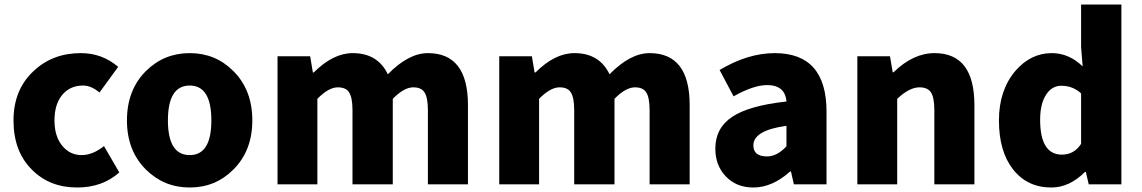

<svg xmlns="http://www.w3.org/2000/svg" viewBox="-20 -819 5073 853"><path d="M122 -65Q40 -146 40 -284Q40 -421 130 -504Q214 -583 339 -583Q434 -583 505 -522L422 -408Q385 -439 349 -439Q291 -439 256 -397Q222 -355 222 -284Q222 -214 256 -172Q290 -130 343 -130Q392 -130 442 -170L510 -53Q435 14 323 14Q200 14 122 -65Z M629 -65Q544 -149 544 -284Q544 -420 629 -504Q709 -583 823 -583Q937 -583 1016 -504Q1101 -420 1101 -284Q1101 -149 1016 -65Q937 14 823 14Q709 14 629 -65ZM919 -284Q919 -439 823 -439Q726 -439 726 -284Q726 -130 823 -130Q919 -130 919 -284Z M1213 -569H1358L1370 -497H1374Q1460 -583 1547 -583Q1658 -583 1703 -489Q1795 -583 1881 -583Q2059 -583 2059 -352V0H1881V-330Q1881 -387 1865 -410Q1851 -431 1816 -431Q1775 -431 1725 -380V0H1546V-330Q1546 -387 1530 -410Q1516 -431 1481 -431Q1440 -431 1390 -380V0H1213Z M2198 -569H2343L2355 -497H2359Q2445 -583 2532 -583Q2643 -583 2688 -489Q2780 -583 2866 -583Q3044 -583 3044 -352V0H2866V-330Q2866 -387 2850 -410Q2836 -431 2801 -431Q2760 -431 2710 -380V0H2531V-330Q2531 -387 2515 -410Q2501 -431 2466 -431Q2425 -431 2375 -380V0H2198Z M3203 -37Q3158 -85 3158 -159Q3158 -250 3233 -300Q3308 -350 3474 -368Q3468 -441 3388 -441Q3328 -441 3239 -391L3177 -508Q3302 -583 3422 -583Q3652 -583 3652 -323V0H3507L3494 -57H3490Q3411 14 3327 14Q3250 14 3203 -37ZM3474 -169V-260Q3327 -240 3327 -173Q3327 -124 3388 -124Q3432 -124 3474 -169Z M3789 -569H3934L3946 -498H3950Q4037 -583 4132 -583Q4309 -583 4309 -352V0H4131V-330Q4131 -387 4115 -410Q4100 -431 4065 -431Q4020 -431 3966 -380V0H3789Z M4481 -66Q4418 -146 4418 -284Q4418 -418 4491 -504Q4559 -583 4653 -583Q4729 -583 4790 -524L4783 -609V-799H4962V0H4817L4804 -55H4800Q4731 14 4651 14Q4544 14 4481 -66ZM4783 -180V-404Q4746 -438 4695 -438Q4655 -438 4630 -402Q4601 -361 4601 -287Q4601 -132 4698 -132Q4752 -132 4783 -180Z"/></svg>

Font: KaiGen Gothic KR Heavy
Style: Heavy
Weight: 900
Designer: Ryoko NISHIZUKA  (kana & ideographs); Paul D. Hunt (Latin, Greek & Cyrillic); Wenlong ZHANG  (bopomofo); Sandoll Communi
Foundry: Adobe Systems Incorporated
Version: Version 1.002 March 28, 2018